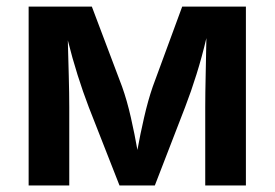

<svg xmlns="http://www.w3.org/2000/svg" viewBox="-20 -566 838 586"><path d="M67.4 0V-545.9H260.3L352.5 -301.8Q367.7 -259.3 379.4 -207.5Q391.1 -155.8 399.4 -108.4Q407.7 -154.8 419.7 -207Q431.6 -259.3 446.3 -301.8L536.1 -545.9H730.5V0H606.4V-238.8Q606.4 -279.8 607.7 -336.7Q608.9 -393.6 609.9 -449.7Q596.2 -391.6 579.8 -339.4Q563.5 -287.1 544.9 -238.8L452.6 0H344.7L251 -238.8Q232.9 -286.1 216.8 -337.2Q200.7 -388.2 187 -442.9Q188.5 -390.6 189.9 -334.7Q191.4 -278.8 191.4 -238.8V0Z"/></svg>

Font: Inter-SemiBold
Style: Regular
Weight: 600
Designer: Rasmus Andersson
Foundry: rsms
Version: Version 4.000;git-a52131595